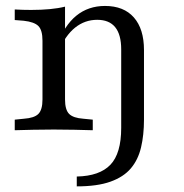

<svg xmlns="http://www.w3.org/2000/svg" viewBox="-20 -447 631 659"><path d="M164.5 -2.4Q124.2 -2.4 93.1 -1.6Q62.1 -0.8 30.6 0V-36.3L62.1 -39.5Q97.6 -41.9 111.7 -56Q125.8 -70.2 125.8 -105.6V-206.5H203.2V-105.6Q203.2 -70.2 217.3 -56Q231.5 -41.9 266.1 -39.5L298.4 -36.3V0Q266.9 -0.8 235.9 -1.6Q204.8 -2.4 164.5 -2.4ZM125.8 -206.5V-307.3Q125.8 -343.5 111.7 -357.7Q97.6 -371.8 61.3 -375.8L30.6 -378.2V-414.5Q45.2 -413.7 58.5 -413.3Q71.8 -412.9 87.1 -412.9Q121.8 -412.9 151.2 -415.7Q180.6 -418.5 203.2 -424.2V-414.5V-206.5ZM396 -206.5V-277.4Q396 -328.2 375.4 -353.6Q354.8 -379 313.7 -379Q271 -379 237.5 -352Q204 -325 180.6 -270.2L175 -290.3Q200.8 -359.7 241.9 -393.1Q283.1 -426.6 340.3 -426.6Q404.8 -426.6 439.5 -387.1Q474.2 -347.6 474.2 -275V-206.5ZM243.5 192.7V158.9Q321.8 157.3 358.9 118.5Q396 79.8 396 -8.1V-206.5H474.2V-36.3Q474.2 16.1 464.1 58.9Q454 101.6 429 131Q404 160.5 358.9 176.6Q313.7 192.7 243.5 192.7Z"/></svg>

Font: Playfair 9pt
Style: Regular
Weight: 400
Designer: Claus Eggers Sørensen
Foundry: Claus Eggers Sørensen
Version: Version 2.203